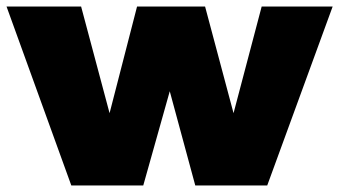

<svg xmlns="http://www.w3.org/2000/svg" viewBox="-30 -567 1037 587"><path d="M-10 -547H218L305 -221L389 -547H597L684 -221L770 -547H987L787 0H567L489 -288L408 0H188Z"/></svg>

Font: Gontserrat Black
Style: Regular
Weight: 900
Designer: Julieta Ulanovsky
Foundry: Julieta Ulanovsky
Version: Version 6.001